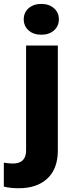

<svg xmlns="http://www.w3.org/2000/svg" viewBox="-77 -765 368 998"><path d="M46.4 -664.6Q46.4 -699.7 71.8 -722.2Q97.2 -744.6 137.7 -744.6Q178.2 -744.6 203.6 -722.2Q229 -699.7 229 -664.6Q229 -629.4 203.6 -606.9Q178.2 -584.5 137.7 -584.5Q97.2 -584.5 71.8 -606.9Q46.4 -629.4 46.4 -664.6ZM58.6 -528.3H223.6V17.1Q223.6 112.3 169.4 162.8Q115.2 213.4 21 213.4Q0 213.4 -17.8 211.7Q-35.6 210 -57.1 205.1V80.6Q-44.4 82.5 -33.7 83.7Q-22.9 85 -10.3 85Q58.6 85 58.6 17.1Z"/></svg>

Font: Vazirmatn RD UI Black
Style: Regular
Weight: 900
Designer: Saber Rastikerdar
Foundry: Saber Rastikerdar
Version: Version 33.003